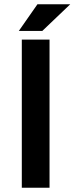

<svg xmlns="http://www.w3.org/2000/svg" viewBox="-20 -887 352 907"><path d="M83 0V-700H214V0ZM69 -741 157 -867H312L180 -741Z"/></svg>

Font: REM Medium Medium
Style: Regular
Weight: 500
Version: Version 1.005;gftools[0.9.28]